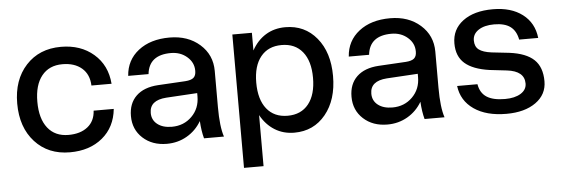

<svg xmlns="http://www.w3.org/2000/svg" viewBox="-46 -651 2785 951"><g transform="rotate(-5 1346.5 -175.0)"><path d="M41 -252Q41 -369.6 106.9 -441.4Q172.9 -513.2 280.8 -513.2Q378.9 -513.2 443.4 -457.5Q507.8 -401.9 515.1 -309.1H415Q413.1 -364.7 377 -395.8Q340.8 -426.8 280.8 -426.8Q214.4 -426.8 177.7 -380.9Q141.1 -335 141.1 -252Q141.1 -168 177.7 -121.6Q214.4 -75.2 280.8 -75.2Q340.3 -75.2 376.2 -103.8Q412.1 -132.3 415 -184.1H515.1Q505.9 -93.8 442.4 -41.3Q378.9 11.2 280.8 11.2Q172.9 11.2 106.9 -61Q41 -133.3 41 -252Z M1029.8 -147.9Q1029.8 -50.3 1046.9 0H947.8Q937.5 -37.1 934.6 -86.9Q907.7 -41 862.5 -14.9Q817.4 11.2 762.7 11.2Q689.9 11.2 643.3 -31.5Q596.7 -74.2 596.7 -141.1Q596.7 -204.1 635 -241Q673.3 -277.8 743.7 -282.2L879.9 -290Q909.2 -292 921.4 -302.7Q933.6 -313.5 933.6 -335.9V-337.9Q933.6 -378.4 900.9 -406.7Q868.2 -435.1 820.8 -435.1Q711.9 -435.1 701.7 -340.8H600.6Q606 -418.9 665.8 -465.6Q725.6 -512.2 820.8 -512.2Q912.1 -512.2 970.9 -460.2Q1029.8 -408.2 1029.8 -328.1ZM695.8 -147.9Q695.8 -112.8 722.7 -91.8Q749.5 -70.8 794.4 -70.8Q854 -70.8 893.8 -110.4Q933.6 -149.9 933.6 -210V-226.1L778.8 -216.8Q695.8 -210.9 695.8 -147.9Z M1132.3 -500H1229.5V-412.1Q1256.3 -460.9 1298.8 -487.1Q1341.3 -513.2 1396.5 -513.2Q1492.7 -513.2 1552 -441.4Q1611.3 -369.6 1611.3 -252Q1611.3 -133.8 1552 -61.3Q1492.7 11.2 1396.5 11.2Q1341.8 11.2 1299.1 -15.4Q1256.3 -42 1229.5 -90.8V163.1H1132.3ZM1511.7 -252Q1511.7 -335 1474.6 -380.9Q1437.5 -426.8 1370.6 -426.8Q1303.7 -426.8 1266.6 -380.9Q1229.5 -335 1229.5 -252Q1229.5 -168 1266.6 -121.6Q1303.7 -75.2 1370.6 -75.2Q1437.5 -75.2 1474.6 -121.6Q1511.7 -168 1511.7 -252Z M2126.5 -147.9Q2126.5 -50.3 2143.6 0H2044.4Q2034.2 -37.1 2031.2 -86.9Q2004.4 -41 1959.2 -14.9Q1914.1 11.2 1859.4 11.2Q1786.6 11.2 1740 -31.5Q1693.4 -74.2 1693.4 -141.1Q1693.4 -204.1 1731.7 -241Q1770 -277.8 1840.3 -282.2L1976.6 -290Q2005.9 -292 2018.1 -302.7Q2030.3 -313.5 2030.3 -335.9V-337.9Q2030.3 -378.4 1997.6 -406.7Q1964.8 -435.1 1917.5 -435.1Q1808.6 -435.1 1798.3 -340.8H1697.3Q1702.6 -418.9 1762.5 -465.6Q1822.3 -512.2 1917.5 -512.2Q2008.8 -512.2 2067.6 -460.2Q2126.5 -408.2 2126.5 -328.1ZM1792.5 -147.9Q1792.5 -112.8 1819.3 -91.8Q1846.2 -70.8 1891.1 -70.8Q1950.7 -70.8 1990.5 -110.4Q2030.3 -149.9 2030.3 -210V-226.1L1875.5 -216.8Q1792.5 -210.9 1792.5 -147.9Z M2471.2 -204.1 2386.2 -213.9Q2304.2 -225.6 2264.2 -260.5Q2224.1 -295.4 2224.1 -359.9Q2224.1 -429.7 2279.1 -470.9Q2334 -512.2 2428.2 -512.2Q2519 -512.2 2575.4 -469.2Q2631.8 -426.3 2640.1 -351.1H2545.4Q2537.1 -395 2508.8 -416Q2480.5 -437 2428.2 -437Q2379.4 -437 2350.3 -417.7Q2321.3 -398.4 2321.3 -366.2Q2321.3 -335.4 2341.3 -320.3Q2361.3 -305.2 2403.3 -299.8L2491.2 -290Q2574.2 -279.3 2613.3 -242.2Q2652.3 -205.1 2652.3 -134.8Q2652.3 -68.8 2597.2 -29.5Q2542 9.8 2451.2 9.8Q2351.1 9.8 2289.8 -32.7Q2228.5 -75.2 2219.2 -148.9H2320.3Q2327.6 -105 2359.4 -84.5Q2391.1 -64 2450.2 -64Q2499 -64 2528.6 -82.3Q2558.1 -100.6 2558.1 -131.8Q2558.1 -193.8 2471.2 -204.1Z"/></g></svg>

Font: Overused Grotesk Medium
Style: Regular
Weight: 500
Version: Version 0.002